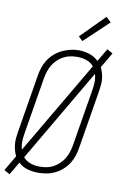

<svg xmlns="http://www.w3.org/2000/svg" viewBox="-107 -1029 724 1134"><g transform="rotate(10 254.5 -461.5)"><path d="M34 46 0 27 54 -65Q46 -81 41.5 -98.5Q37 -116 35 -134.5Q33 -153 35 -172Q37 -191 40 -210L97 -555Q101 -581 109 -605.5Q117 -630 131.5 -652.5Q146 -675 166.5 -693Q187 -711 211 -722.5Q235 -734 260 -740Q285 -746 311 -746Q345 -746 376 -735.5Q407 -725 429 -703L475 -781L509 -762L455 -670Q463 -654 468 -636.5Q473 -619 474.5 -600.5Q476 -582 474 -563Q472 -544 469 -525L412 -180Q408 -154 400 -129.5Q392 -105 377.5 -82.5Q363 -60 342.5 -42Q322 -24 298 -12.5Q274 -1 248.5 3.5Q223 8 198 8Q165 8 133.5 -1Q102 -10 80 -32ZM81 -110 408 -667Q391 -688 364 -697Q337 -706 308 -706Q287 -706 266.5 -702Q246 -698 226.5 -688Q207 -678 191 -662.5Q175 -647 164 -628.5Q153 -610 146.5 -590Q140 -570 136 -549L79 -204Q75 -180 74.5 -156Q74 -132 81 -110ZM199 -29Q220 -29 241 -32.5Q262 -36 281 -46Q300 -56 316.5 -71.5Q333 -87 344.5 -105.5Q356 -124 362.5 -144.5Q369 -165 373 -186L430 -531Q434 -555 434.5 -579Q435 -603 428 -625L102 -68Q118 -48 144.5 -38.5Q171 -29 199 -29ZM321 -803 296 -827 437 -969 467 -941Z"/></g></svg>

Font: Iosevka Curly XLtObl
Style: Regular
Weight: 200
Italic angle: -9°
Monospace: yes
Designer: Belleve Invis
Foundry: Belleve Invis
Version: Version 11.1.0; ttfautohint (v1.8.3)